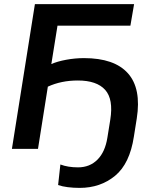

<svg xmlns="http://www.w3.org/2000/svg" viewBox="-20 -725 755 935"><path d="M368 190Q338 190 310 186.5Q282 183 263 176L274 76Q311 90 360 90Q417 90 454.5 52.5Q492 15 503 -55L517 -142Q533 -242 492 -287.5Q451 -333 359 -333Q278 -333 213 -303L165 0H38L150 -705H633L615 -600H260L230 -413Q259 -426 302.5 -434Q346 -442 389 -442Q537 -442 603 -368Q669 -294 646 -148L632 -60Q612 72 540.5 131Q469 190 368 190Z"/></svg>

Font: Mulish
Style: Bold Italic
Weight: 700
Italic angle: -9°
Designer: Vernon Adams
Foundry: Vernon Adams
Version: Version 3.603; ttfautohint (v1.8.3)